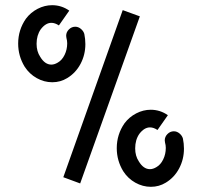

<svg xmlns="http://www.w3.org/2000/svg" viewBox="-20 -720 778 740"><path d="M247 -679 207 -622Q192 -632 178 -632Q156 -632 137 -607Q121 -584 121 -551Q121 -522 135 -501Q153 -471 178 -471Q190 -471 203 -479Q219 -488 229 -508.5Q239 -529 239 -553Q239 -563 236 -574Q235 -578 235 -582Q235 -596 245.5 -606.5Q256 -617 270 -617Q282 -617 292 -608.5Q302 -600 305 -589Q309 -570 309 -550Q309 -509 290.5 -474Q272 -439 239 -419Q213 -403 181.5 -403Q150 -403 121.5 -419Q93 -435 75 -463Q50 -504 50 -552Q50 -605 80 -648Q98 -672 125 -686Q152 -700 181 -700Q217 -700 247 -679ZM453 -681 519 -657 289 -13 224 -37ZM627 -276 587 -219Q572 -229 558 -229Q536 -229 517 -204Q501 -181 501 -148Q501 -119 515 -98Q533 -68 558 -68Q570 -68 583 -76Q599 -85 609 -105.5Q619 -126 619 -150Q619 -160 616 -171Q615 -175 615 -179Q615 -193 625.5 -203.5Q636 -214 650 -214Q662 -214 672 -205.5Q682 -197 685 -186Q689 -167 689 -147Q689 -106 670.5 -71Q652 -36 619 -16Q593 0 561.5 0Q530 0 501.5 -16Q473 -32 455 -60Q430 -101 430 -149Q430 -202 460 -245Q478 -269 505 -283Q532 -297 561 -297Q597 -297 627 -276Z"/></svg>

Font: Sakbunderan
Style: Regular
Weight: 400
Version: Version 1.00